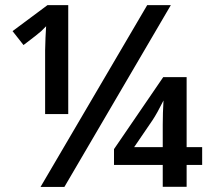

<svg xmlns="http://www.w3.org/2000/svg" viewBox="-20 -734 870 754"><path d="M29.3 0ZM650.9 -713.9 232.9 0H139.2L558.1 -713.9ZM248 -286.1H157.2V-536.1L158.7 -586.4L161.1 -630.9Q152.8 -622.1 141.4 -611.3Q129.9 -600.6 72.3 -557.1L29.3 -611.8L166.5 -713.9H248ZM773.9 -86.4H712.9V-0.5H619.1V-86.4H427.7V-148.4L621.1 -431.2H712.9V-156.2H773.9ZM619.1 -156.2V-243.2Q619.1 -290.5 622.1 -339.4Q596.7 -288.6 579.1 -262.2L506.8 -156.2Z"/></svg>

Font: Open Sans Semibold
Style: Regular
Weight: 600
Foundry: Ascender Corporation
Version: Version 1.10; ttfautohint (v1.5.65-e2d9)